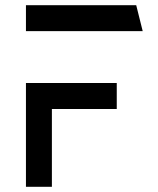

<svg xmlns="http://www.w3.org/2000/svg" viewBox="-20 -720 610 740"><path d="M430 -400V-300H180V0H80V-400ZM80 -700H505L530 -600H80Z"/></svg>

Font: SB Skate blade
Style: Regular
Weight: 400
Designer: Valerio Brotto (Silverblur_type)
Version: Version 1.003